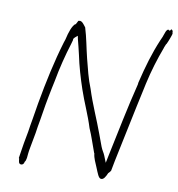

<svg xmlns="http://www.w3.org/2000/svg" viewBox="-81 -773 802 864"><g transform="rotate(10 320.5 -341.5)"><path d="M88 -196C84 -175 81 -155 78 -135L68 -81C63 -54 61 -33 57 -11L59 -9C59 -4 60 1 61 6C63 17 75 18 81 12C84 9 85 7 86 1C90 -4 91 -7 93 -18C94 -27 95 -45 99 -65L112 -135C115 -155 118 -176 122 -196L134 -269C138 -294 144 -320 149 -347C151 -358 153 -367 156 -380C167 -441 183 -504 200 -558C201 -563 203 -569 205 -576V-581C205 -581 205 -583 211 -589L223 -599L226 -584C233 -558 235 -548 243 -515C253 -466 269 -412 285 -365C303 -311 330 -255 347 -199C362 -166 374 -126 387 -92V-91L388 -92C390 -68 401 -50 409 -29C418 -8 426 18 438 17H439C449 17 457 5 465 -14C471 -19 473 -23 476 -27C479 -42 482 -58 485 -74C509 -186 533 -307 558 -420C559 -426 560 -431 562 -439C576 -502 593 -557 614 -613V-614L621 -631H622C626 -639 630 -649 633 -657L637 -668C639 -674 640 -676 641 -681V-685L640 -686C642 -696 634 -702 632 -700L627 -693L621 -696C618 -700 611 -691 609 -686L602 -667C600 -659 595 -651 592 -643C565 -579 547 -518 528 -439L527 -430C500 -323 476 -201 454 -97L446 -58L434 -88C429 -101 421 -110 415 -126L395 -180C373 -241 342 -307 321 -374C304 -415 293 -462 282 -505C270 -553 263 -597 249 -642L238 -656C232 -663 225 -669 217 -666H214C213 -665 209 -656 204 -647L203 -649C189 -637 179 -609 171 -573L166 -558C139 -468 118 -371 100 -269ZM112 -135V-136Z"/></g></svg>

Font: Scribbler
Style: HLIta
Weight: 100
Designer: Mew Too
Foundry: Cannot Into Space Fonts
Version: Version 1.001